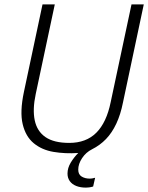

<svg xmlns="http://www.w3.org/2000/svg" viewBox="-20 -688 676 876"><path d="M372 168Q347 168 328 160.5Q309 153 298.5 138.5Q288 124 288 104Q288 78 303 53.5Q318 29 337 10Q277 14 224 5Q171 -4 134 -34.5Q97 -65 83.5 -121.5Q70 -178 89 -268L174 -668H230L143 -259Q128 -189 138.5 -139Q149 -89 187.5 -62.5Q226 -36 296 -36Q373 -36 419.5 -82.5Q466 -129 485 -222L580 -668H636L541 -220Q530 -165 510.5 -123.5Q491 -82 463.5 -53.5Q436 -25 400 -7Q372 7 354.5 33.5Q337 60 337 86Q337 108 352.5 117.5Q368 127 390 127Q395 127 401 126Q407 125 414 123L405 163Q395 166 386.5 167Q378 168 372 168Z"/></svg>

Font: Atkinson Hyperlegible Mono ExtraLight
Style: Italic
Weight: 200
Italic angle: -12°
Monospace: yes
Designer: Elliott Scott, Megan Eiswerth, Linus Boman, Theodore Petrosky, Letters from Sweden
Foundry: Applied Design Works, Letters from Sweden
Version: Version 2.001